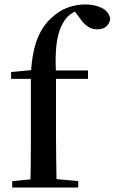

<svg xmlns="http://www.w3.org/2000/svg" viewBox="-20 -844 516 864"><path d="M35 0V-29L149 -40H215L332 -29V0ZM116 0Q118 -58 118.5 -116.5Q119 -175 119 -232V-489H30V-520L159 -532L119 -511V-520Q126 -615 149 -671.5Q172 -728 211 -763Q246 -796 285 -810Q324 -824 364 -824Q404 -824 435.5 -809.5Q467 -795 476 -763Q475 -741 460 -726.5Q445 -712 417 -712Q394 -712 374.5 -725Q355 -738 335 -768L309 -802V-811H353V-803Q327 -800 304.5 -785Q282 -770 269 -750Q252 -723 243 -690Q234 -657 231.5 -611.5Q229 -566 232 -503V-232Q232 -175 233 -116.5Q234 -58 235 0ZM176 -489V-527H376V-489Z"/></svg>

Font: Noto Serif TC ExtraLight SemiBold
Style: Regular
Weight: 600
Version: Version 2.003-H1;hotconv 1.1.1;makeotfexe 2.6.0